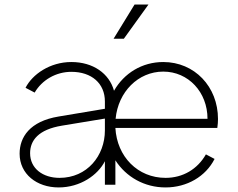

<svg xmlns="http://www.w3.org/2000/svg" viewBox="-20 -810 1042 842"><path d="M237 12C332 12 409 -42 440 -103V0H486V-107C533 -34 613 12 706 12C800 12 882 -36 921 -113L883 -133C846 -68 782 -30 706 -30C584 -30 493 -123 486 -249H933C935 -264 936 -275 936 -288C936 -430 833 -538 696 -538C603 -538 524 -489 480 -412C459 -488 388 -538 293 -538C199 -538 122 -484 92 -425L132 -404C164 -459 225 -495 293 -495C382 -495 440 -444 440 -365V-333L237 -299C110 -278 66 -208 66 -136C66 -47 141 12 237 12ZM112 -138C112 -194 148 -242 252 -259L440 -290V-238C440 -127 362 -30 241 -30C168 -30 112 -71 112 -138ZM478 -640H523L631 -790H570ZM487 -289C498 -407 586 -496 696 -496C806 -496 890 -406 890 -289Z"/></svg>

Font: Mluvka ExtraLight
Style: Regular
Weight: 200
Designer: Modified by Jiří Krblich, Original typeface by Gumpita Rahayu
Foundry: Gumpita Rahayu & Jiří Krblich
Version: Version 2.000;Glyphs 3.1.1 (3134)